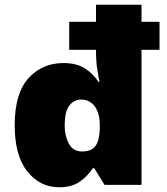

<svg xmlns="http://www.w3.org/2000/svg" viewBox="-20 -780 703 810"><path d="M230 10Q148 10 95 -57Q42 -124 42 -251Q42 -386 100 -450Q158 -514 248 -514Q304 -514 339 -491Q374 -468 396 -434H400Q397 -446 391 -483Q385 -520 385 -565V-570H272V-688H385V-760H577V-688H653V-570H577V0H421L378 -70H371Q350 -37 316.5 -13.5Q283 10 230 10ZM326 -141Q367 -141 383.5 -165Q400 -189 401 -238V-250Q401 -303 379.5 -331.5Q358 -360 323 -360Q293 -360 273 -335.5Q253 -311 253 -249Q253 -207 270.5 -174Q288 -141 326 -141Z"/></svg>

Font: Noto Sans Gujarati UI Black
Style: Regular
Weight: 900
Designer: Jelle Bosma - Monotype Design Team, Universal Thirst
Foundry: Monotype Imaging Inc.
Version: Version 2.106; ttfautohint (v1.8.4.7-5d5b)